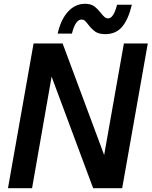

<svg xmlns="http://www.w3.org/2000/svg" viewBox="-20 -992 799 1012"><path d="M149 0H22L157 -763H310L529 -175L633 -763H759L624 0H471L252 -588ZM446 -861Q434 -877 427 -883Q420 -889 409 -889Q378 -889 359 -815H284Q300 -888 338 -930Q376 -972 428 -972Q458 -972 475.5 -959.5Q493 -947 512 -923Q523 -909 531.5 -902Q540 -895 550 -895Q564 -895 576 -913Q588 -931 597 -967H675Q656 -888 623 -850Q590 -812 535 -812Q501 -812 482.5 -825Q464 -838 446 -861Z"/></svg>

Font: Open Sauce One SemiBold Italic
Style: Regular
Weight: 600
Italic angle: -10°
Designer: Alfredo Marco Pradil
Foundry: Creative Sauce Fz LLC
Version: Version 1.477